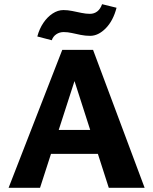

<svg xmlns="http://www.w3.org/2000/svg" viewBox="-20 -896 731 916"><path d="M499 0 314 -576H357L171 0H21L277 -658H424L670 0ZM137 -162 179 -276H473L532 -162ZM227 -704 158 -722Q168 -759 187 -787Q206 -815 231 -831.5Q256 -848 283 -848Q303 -848 325 -843.5Q347 -839 368.5 -834.5Q390 -830 409 -830Q429 -830 444 -841.5Q459 -853 467 -876L536 -859Q520 -797 484.5 -761Q449 -725 410 -725Q387 -725 365 -729.5Q343 -734 323 -738.5Q303 -743 284 -743Q264 -743 248.5 -732.5Q233 -722 227 -704Z"/></svg>

Font: Ysabeau ExtraBold
Style: Regular
Weight: 800
Designer: Christian Thalmann (Catharsis Fonts)
Version: Version 2.002